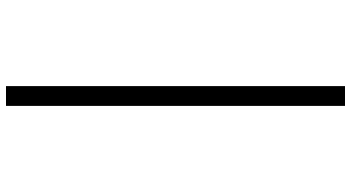

<svg xmlns="http://www.w3.org/2000/svg" viewBox="-285 -703 1170 640"><g transform="rotate(90 300.0 -383.0)"><path d="M267 182V-948H333V182Z"/></g></svg>

Font: Victor Mono Thin Light
Style: Regular
Weight: 300
Monospace: yes
Version: Version 1.561;gftools[0.9.30]